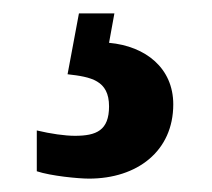

<svg xmlns="http://www.w3.org/2000/svg" viewBox="-20 -29 317 287"><path d="M113 238C185 238 239 197 239 127C239 73 198 40 143 35L151 -9H98L81 82C116 86 143 91 143 130C143 166 124 174 92 174C77 174 56 171 35 166V227C56 234 97 238 113 238Z"/></svg>

Font: Noto Serif Devanagari ExtraCondensed Black
Style: Regular
Weight: 900
Width: 2
Designer: Universal Thirst, Indian Type Foundry and the Monotype Design Team
Foundry: Monotype Imaging Inc.
Version: Version 2.004